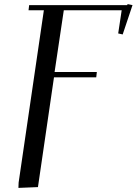

<svg xmlns="http://www.w3.org/2000/svg" viewBox="-20 -727 666 936"><path d="M69.8 189 70.8 163.1 193.8 -676.8H119.1L122.1 -702.1H600.1L602.1 -707L626 -702.1L578.1 -559.1L556.2 -564L573.2 -676.8H291L246.1 -376H452.1L449.2 -350.1H243.2L165 185.1Z"/></svg>

Font: Dehuti Alt
Style: Bold-Italic
Weight: 700
Version: Version 1.2